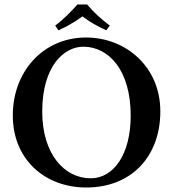

<svg xmlns="http://www.w3.org/2000/svg" viewBox="-20 -825 770 855"><path d="M694 -329C694 -528 540 -658 363 -658C173 -658 37 -507 37 -311C37 -113 182 10 364 10C566 10 694 -129 694 -329ZM351 -617C464 -617 562 -513 562 -310C562 -136 485 -31 384 -31C266 -31 168 -140 168 -328C168 -532 266 -617 351 -617ZM368 -805H325C294 -771 263 -739 226 -711L240 -690C278 -707 310 -725 347 -752C380 -727 414 -708 453 -690L469 -711C433 -738 398 -769 368 -805Z"/></svg>

Font: Libertinus Serif Semibold
Style: Regular
Weight: 600
Designer: Philipp H. Poll, Khaled Hosny
Foundry: Caleb Maclennan
Version: Version 7.050;RELEASE